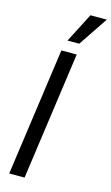

<svg xmlns="http://www.w3.org/2000/svg" viewBox="-146 -1036 630 1088"><g transform="rotate(15 169.0 -492.5)"><path d="M29 0H119L224 -750H134ZM153 -813H222L337.5 -985H241.5Z"/></g></svg>

Font: Mohave Medium
Style: Italic
Weight: 500
Italic angle: -8°
Designer: Gumpita Rahayu
Foundry: Tokotype
Version: Version 2.002; ttfautohint (v1.8.3)